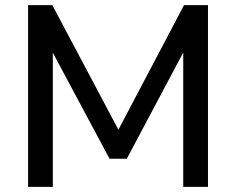

<svg xmlns="http://www.w3.org/2000/svg" viewBox="-20 -725 915 745"><path d="M89 0V-705H183L452 -198H427L694 -705H787V0H691V-555H709L472 -109H405L166 -556H185V0Z"/></svg>

Font: Nunito Sans 11pt SemiBold
Style: Regular
Weight: 600
Version: Version 3.101;gftools[0.9.27]